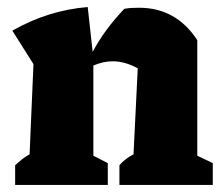

<svg xmlns="http://www.w3.org/2000/svg" viewBox="-20 -525 635 545"><path d="M23 0V-56Q32 -64 41.5 -72Q51 -80 64 -87L75 -343L15 -438Q117 -496 229 -505L243 -378Q262 -413 284.5 -443Q307 -473 333 -500Q344 -502 354.5 -502.5Q365 -503 375 -503Q480 -503 540 -411V-83L584 -62V0H319V-56Q334 -74 359 -87L371 -331Q335 -351 300 -351Q273 -351 245 -339V-83L286 -62V0Z"/></svg>

Font: Piazzolla ExtraBold
Style: Regular
Weight: 800
Designer: Juan Pablo del Peral
Foundry: Huerta Tipografica
Version: Version 1.330